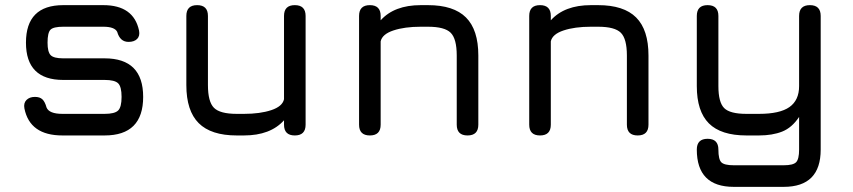

<svg xmlns="http://www.w3.org/2000/svg" viewBox="-20 -527 3317 747"><path d="M223 0Q96 0 75 -105Q71 -126 83 -138Q95 -150 116 -150Q135 -150 145 -140.5Q155 -131 161 -109Q171 -84 223 -84H387Q426 -84 439.5 -97Q453 -110 453 -150Q453 -190 439.5 -203Q426 -216 387 -216H226Q81 -216 81 -361Q81 -507 226 -507H382Q500 -507 521 -408Q525 -387 513.5 -375.5Q502 -364 480 -364Q447 -364 436 -403Q426 -423 382 -423H226Q188 -423 176.5 -411.5Q165 -400 165 -361Q165 -325 177 -312.5Q189 -300 226 -300H387Q537 -300 537 -150Q537 0 387 0Z M705 -465Q705 -507 747 -507Q789 -507 789 -465V-196Q789 -131 812.5 -107.5Q836 -84 901 -84H929Q992 -84 1035.5 -98.5Q1079 -113 1085 -141V-465Q1085 -507 1127 -507Q1169 -507 1169 -465V-42Q1169 0 1127 0Q1085 0 1085 -42V-59Q1032 0 929 0H901Q801 0 753 -48Q705 -96 705 -196Z M1461 -42Q1461 0 1419 0Q1377 0 1377 -42V-465Q1377 -507 1419 -507Q1461 -507 1461 -465V-448Q1514 -507 1617 -507H1645Q1745 -507 1793 -459Q1841 -411 1841 -311V-42Q1841 0 1799 0Q1757 0 1757 -42V-311Q1757 -376 1733.5 -399.5Q1710 -423 1645 -423H1617Q1554 -423 1510.5 -408.5Q1467 -394 1461 -366Z M2123 -42Q2123 0 2081 0Q2039 0 2039 -42V-465Q2039 -507 2081 -507Q2123 -507 2123 -465V-448Q2176 -507 2279 -507H2307Q2407 -507 2455 -459Q2503 -411 2503 -311V-42Q2503 0 2461 0Q2419 0 2419 -42V-311Q2419 -376 2395.5 -399.5Q2372 -423 2307 -423H2279Q2216 -423 2172.5 -408.5Q2129 -394 2123 -366Z M2835 200Q2691 200 2691 55Q2691 13 2733 13Q2775 13 2775 55Q2775 93 2786.5 104.5Q2798 116 2835 116H3029Q3066 116 3077.5 104Q3089 92 3089 55V-72Q3061 -30 3023 -15Q2985 0 2933 0H2884Q2785 0 2738 -47Q2691 -94 2691 -192V-465Q2691 -507 2733 -507Q2775 -507 2775 -465V-192Q2775 -129 2797.5 -106.5Q2820 -84 2884 -84H2933Q3014 -84 3051.5 -110.5Q3089 -137 3089 -192V-465Q3089 -507 3131 -507Q3173 -507 3173 -465V55Q3173 200 3029 200Z"/></svg>

Font: Jura
Style: Bold
Weight: 700
Designer: Daniel Johnson, Alexei Vanyashin
Foundry: Daniel Johnson
Version: Version 5.103